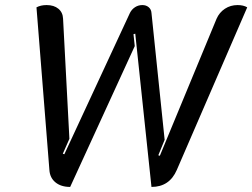

<svg xmlns="http://www.w3.org/2000/svg" viewBox="-20 -729 996 758"><path d="M175 -58 124 -700Q141 -709 164 -709Q193 -709 210.5 -694.5Q228 -680 229 -655L254 -181L228 -122L234 -120L493 -678Q500 -692 513 -700.5Q526 -709 542 -709Q557 -709 567 -700.5Q577 -692 578 -678L630 -177L605 -116L611 -114L835 -655Q846 -680 868 -694.5Q890 -709 918 -709Q941 -709 956 -700L678 -58Q649 9 578 9L514 -596L507 -594L512 -547L257 9Q221 9 199 -9Q177 -27 175 -58Z"/></svg>

Font: K2D
Style: Italic
Weight: 400
Italic angle: -10°
Designer: Katatrad Aksorn Co.,Ltd.
Foundry: Cadson Demak Co.,Ltd.
Version: Version 1.000; ttfautohint (v1.6)